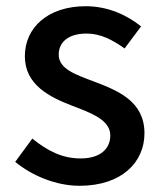

<svg xmlns="http://www.w3.org/2000/svg" viewBox="-20 -584 520 618"><path d="M236 14C372 14 445 -62 445 -155C445 -258 360 -292 284 -321C223 -344 169 -362 169 -408C169 -446 197 -476 259 -476C303 -476 342 -456 381 -428L434 -499C391 -534 329 -564 256 -564C134 -564 60 -495 60 -403C60 -310 141 -271 214 -243C274 -220 335 -198 335 -148C335 -106 304 -74 239 -74C180 -74 132 -99 84 -138L29 -63C82 -19 160 14 236 14Z"/></svg>

Font: Noto Sans CJK TC Medium
Style: Regular
Weight: 500
Designer: Ryoko NISHIZUKA 西塚涼子 (kana, bopomofo & ideographs); Paul D. Hunt (Latin, Greek & Cyrillic); Sandoll Communications 산돌커뮤니
Foundry: Adobe
Version: Version 2.004;hotconv 1.0.118;makeotfexe 2.5.65603